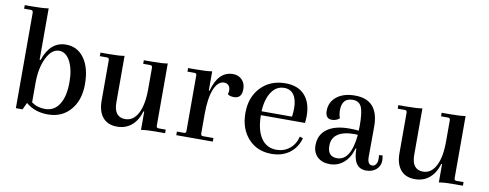

<svg xmlns="http://www.w3.org/2000/svg" viewBox="-58 -928 3099 1217"><g transform="rotate(10 1491.5 -319.5)"><path d="M284 12Q198 12 142 -37L121 8H78V-606Q78 -622 63 -622H20V-645H67Q135 -645 173 -651V-320H179Q221 -444 322 -444Q396 -444 439.5 -383Q483 -322 483 -217Q483 -114 428.5 -51Q374 12 284 12ZM260 -19Q319 -19 351.5 -70Q384 -121 384 -213Q384 -295 357 -346.5Q330 -398 286 -398Q237 -398 204.5 -331Q172 -264 173 -165V-46Q210 -19 260 -19Z M729 12Q669 12 637 -26Q605 -64 605 -134V-394Q605 -409 591 -409H545V-432H594Q665 -432 699 -438V-139Q699 -44 772 -44Q824 -44 853.5 -100Q883 -156 883 -256V-394Q883 -409 869 -409H824V-432H873Q943 -432 977 -438V-37Q977 -23 992 -23H1037V0H980Q919 0 883 6V-112H878Q861 -53 822.5 -20.5Q784 12 729 12Z M1109 0V-23H1154Q1168 -23 1168 -36V-395Q1168 -409 1154 -409H1109V-432H1158Q1227 -432 1263 -438V-314H1268Q1302 -444 1397 -444Q1432 -444 1454.5 -421Q1477 -398 1477 -361Q1477 -301 1427 -301Q1398 -301 1386 -313Q1390 -323 1390 -337Q1390 -358 1379 -369.5Q1368 -381 1350 -381Q1309 -380 1286 -322Q1263 -264 1263 -164V-37Q1263 -23 1277 -23H1344V0Z M1723 12Q1630 12 1573 -51Q1516 -114 1516 -215Q1516 -317 1576.5 -380.5Q1637 -444 1735 -444Q1815 -444 1858.5 -396.5Q1902 -349 1902 -263Q1902 -245 1899 -218H1615Q1616 -122 1651 -70.5Q1686 -19 1750 -19Q1798 -19 1834 -48Q1870 -77 1882 -127L1903 -120Q1886 -58 1838.5 -23Q1791 12 1723 12ZM1732 -414Q1681 -414 1650 -368Q1619 -322 1615 -243H1811Q1815 -267 1815 -297Q1815 -353 1793.5 -383.5Q1772 -414 1732 -414Z M2098 12Q2048 12 2018.5 -16Q1989 -44 1989 -90Q1989 -158 2039.5 -195Q2090 -232 2182 -232Q2216 -232 2243 -229Q2244 -239 2244 -261Q2244 -348 2228.5 -381.5Q2213 -415 2173 -415Q2103 -415 2103 -336Q2103 -308 2112 -285Q2090 -267 2063 -267Q2021 -267 2021 -318Q2021 -375 2065 -409.5Q2109 -444 2182 -444Q2335 -444 2335 -271L2334 -77Q2334 -26 2365 -26Q2379 -26 2388.5 -39Q2398 -52 2398 -71Q2398 -89 2396 -98L2419 -101Q2423 -79 2423 -69Q2423 -33 2397.5 -10.5Q2372 12 2332 12Q2248 12 2248 -114H2243Q2226 -54 2188 -21Q2150 12 2098 12ZM2076 -103Q2076 -33 2137 -33Q2226 -33 2242 -202Q2235 -203 2220 -203Q2150 -203 2113 -177.5Q2076 -152 2076 -103Z M2646 12Q2586 12 2554 -26Q2522 -64 2522 -134V-394Q2522 -409 2508 -409H2462V-432H2511Q2582 -432 2616 -438V-139Q2616 -44 2689 -44Q2741 -44 2770.5 -100Q2800 -156 2800 -256V-394Q2800 -409 2786 -409H2741V-432H2790Q2860 -432 2894 -438V-37Q2894 -23 2909 -23H2954V0H2897Q2836 0 2800 6V-112H2795Q2778 -53 2739.5 -20.5Q2701 12 2646 12Z"/></g></svg>

Font: Arapey
Style: Regular
Weight: 400
Designer: Eduardo Rodriguez Tunni
Foundry: Eduardo Rodriguez Tunni
Version: Version 4.000